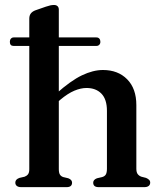

<svg xmlns="http://www.w3.org/2000/svg" viewBox="-20 -770 660 790"><path d="M20.5 -598Q20.5 -606 25 -611Q29.5 -616 36.5 -616H376.5Q384.5 -616 388.8 -611Q393 -606 393 -598Q393 -590.5 388.5 -585.8Q384 -581 376.5 -581H36Q20.5 -581 20.5 -598ZM207 -341 186 -362.5 210.5 -384Q271 -438 317 -460Q363 -482 403.5 -482Q465.5 -482 503.2 -443.8Q541 -405.5 541 -337.5V-76Q541 -61 546.5 -53.8Q552 -46.5 561.5 -43L581 -38Q589 -34.5 593.5 -30Q598 -25.5 598 -18.5Q598 -10 591.8 -5Q585.5 0 574 0H386Q363.5 0 363.5 -18.5Q363.5 -30.5 379 -36.5L400.5 -41.5Q411 -44.5 415.5 -52.2Q420 -60 420 -76V-314Q420 -361.5 397.2 -384.8Q374.5 -408 336 -408Q312.5 -408 285.8 -396.8Q259 -385.5 228 -359.5ZM222 -730.5V-74.5Q222 -59 226.5 -51.8Q231 -44.5 240 -41.5L261 -36.5Q276.5 -30.5 276.5 -18.5Q276.5 0 254 0H67Q55.5 0 49.2 -5Q43 -10 43 -18.5Q43 -25.5 47.2 -30.2Q51.5 -35 60 -38L81.5 -43Q90.5 -46.5 95.5 -53.2Q100.5 -60 100.5 -74V-693Q100.5 -706.5 107 -714.8Q113.5 -723 125.5 -727.5L168.5 -742.5Q180.5 -746.5 187.5 -748Q194.5 -749.5 202.5 -749.5Q211.5 -749.5 216.8 -744.5Q222 -739.5 222 -730.5Z"/></svg>

Font: Fraunces Medium
Style: Regular
Weight: 500
Version: Version 1.000;[b76b70a41]